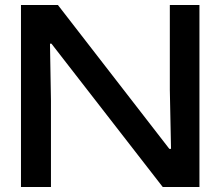

<svg xmlns="http://www.w3.org/2000/svg" viewBox="-20 -749 882 769"><path d="M64 0V-729H211.9L658.2 -152.8H665L660.2 -389.2V-729H778.8V0H631.8L186 -574.2H180.2L184.1 -346.2V0Z"/></svg>

Font: Lumene Sans Expanded Medium
Style: Regular
Weight: 500
Width: 7
Designer: Deni Anggara
Version: Version 1.003;Glyphs 3.1.2 (3151)